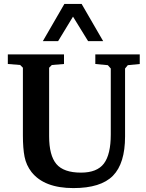

<svg xmlns="http://www.w3.org/2000/svg" viewBox="-20 -949 745 981"><path d="M20 -622V-671H307V-622L245 -617L231 -603V-253Q231 -155 268 -111Q305 -67 394 -67Q476 -67 511 -113.5Q546 -160 546 -262V-599L531 -616L467 -622V-671H694V-622L633 -616L619 -599V-252Q619 -114 557 -51Q495 12 355 12Q206 12 141 -70Q114 -105 105.5 -148Q97 -191 97 -257V-603L83 -617ZM199 -739 309 -929H397L507 -739H430L353 -864L277 -739Z"/></svg>

Font: Khartiya
Style: Bold
Weight: 700
Version: Version 1.0.2